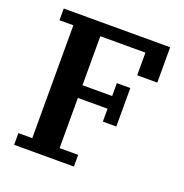

<svg xmlns="http://www.w3.org/2000/svg" viewBox="-126 -811 886 924"><g transform="rotate(20 317.0 -349.0)"><path d="M45 -60H116V-638H45V-698H590V-517H487V-633H256V-382H408V-448H477V-251H408V-317H256V-60H351V0H45Z"/></g></svg>

Font: IBM Plex Serif SemiBold
Style: Regular
Weight: 600
Designer: Mike Abbink, Paul van der Laan, Pieter van Rosmalen
Foundry: Bold Monday
Version: Version 2.5